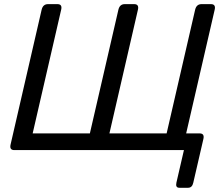

<svg xmlns="http://www.w3.org/2000/svg" viewBox="-20 -720 1073 921"><path d="M48.8 0Q24.4 0 30.8 -26.9L179.7 -673.3Q186 -700.2 210.4 -700.2H255.4Q279.8 -700.2 273.4 -673.3L136.7 -80.1H411.1L547.9 -673.3Q554.2 -700.2 578.6 -700.2H623.5Q647.9 -700.2 641.6 -673.3L504.9 -80.1H779.3L916 -673.3Q922.4 -700.2 946.8 -700.2H991.7Q1016.1 -700.2 1009.8 -673.3L873 -80.1H937.5Q961.9 -80.1 955.6 -53.2L907.2 156.2Q901.9 180.7 882.3 180.7H840.3Q820.8 180.7 826.2 156.2L862.3 0Z"/></svg>

Font: Istok
Style: Italic
Weight: 500
Italic angle: -13°
Designer: Andrey V. Panov
Foundry: Andrey V. Panov
Version: Version 1.0.3